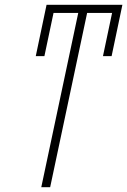

<svg xmlns="http://www.w3.org/2000/svg" viewBox="-20 -780 530 800"><path d="M152 0 306 -726H203L165 -546H129L174 -760H490L445 -546H409L447 -726H343L189 0Z"/></svg>

Font: Noto Sans Condensed ExtraLight
Style: Italic
Weight: 200
Width: 3
Italic angle: -12°
Designer: Monotype Design Team
Foundry: Monotype Imaging Inc.
Version: Version 2.013; ttfautohint (v1.8.4.7-5d5b)